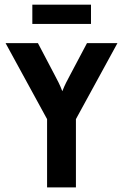

<svg xmlns="http://www.w3.org/2000/svg" viewBox="-20 -812 533 832"><path d="M120.1 -708.3H374.3V-791.7H120.1ZM184 0H309V-295.8L488.9 -625H356.9L282.6 -484.7C271.5 -463.9 261.1 -445.1 250 -416.7C239.6 -445.1 228.5 -464.6 218.1 -484.7L144.4 -625H4.2L184 -295.8Z"/></svg>

Font: Afacad
Style: Bold
Weight: 700
Designer: Kristian Moeller
Foundry: Dicotype
Version: Version 1.000